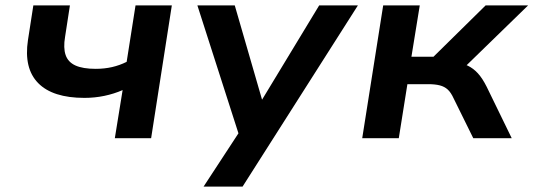

<svg xmlns="http://www.w3.org/2000/svg" viewBox="-20 -514 1984 714"><path d="M407 0 436 -179Q404 -165 368 -157.5Q332 -150 294 -150Q176 -150 122 -205Q68 -260 84 -365L104 -494H240L222 -377Q215 -336 224 -309.5Q233 -283 260.5 -270.5Q288 -258 336 -258Q368 -258 396.5 -264.5Q425 -271 451 -284L484 -494H619L542 0Z M737 180 879 -37V20L714 -494H853L961 -121H941L1167 -494H1311L882 180Z M1327 0 1405 -494H1541L1510 -303H1592L1786 -494H1944L1688 -245L1668 -283Q1698 -280 1719 -270Q1740 -260 1757 -241.5Q1774 -223 1790 -191L1883 0H1740L1667 -148Q1657 -170 1645 -181Q1633 -192 1615.5 -196.5Q1598 -201 1572 -201H1495L1463 0Z"/></svg>

Font: Nunito Sans 10pt SemiExpanded
Style: Bold Italic
Weight: 700
Width: 6
Italic angle: -9°
Designer: Vernon Adams
Foundry: Vernon Adams
Version: Version 3.101;gftools[0.9.27]